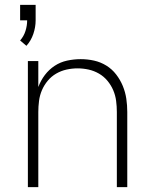

<svg xmlns="http://www.w3.org/2000/svg" viewBox="-20 -772 640 792"><path d="M89 -583 63 -605Q78 -622 85 -644Q92 -666 92 -688H63V-752H127V-688Q127 -660 117.5 -632Q108 -604 89 -583ZM95 0V-520H138V-413Q148 -440 165 -462.5Q182 -485 205.5 -500.5Q229 -516 257 -522Q285 -528 313 -528Q341 -528 368 -522Q395 -516 418.5 -501.5Q442 -487 459 -465Q476 -443 486.5 -417.5Q497 -392 501 -365Q505 -338 505 -310V0H462V-310Q462 -333 459 -356Q456 -379 447 -400Q438 -421 423 -439Q408 -457 388 -468.5Q368 -480 345.5 -485Q323 -490 300 -490Q277 -490 254.5 -485Q232 -480 212 -468.5Q192 -457 177 -439Q162 -421 153 -400Q144 -379 141 -356Q138 -333 138 -310V0Z"/></svg>

Font: Iosevka SS04 XLt Ex
Style: Regular
Weight: 200
Width: 7
Monospace: yes
Designer: Belleve Invis
Foundry: Belleve Invis
Version: Version 19.0.0; ttfautohint (v1.8.4)